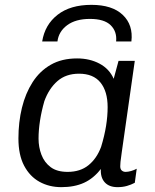

<svg xmlns="http://www.w3.org/2000/svg" viewBox="-20 -762 640 792"><path d="M233 10Q183 10 143 -12Q103 -34 79.5 -78.5Q56 -123 56 -191Q56 -258 70.5 -317.5Q85 -377 114.5 -423Q144 -469 189.5 -495Q235 -521 298 -521Q350 -521 390.5 -499.5Q431 -478 449 -437L469 -511H536L482 -132Q478 -105 477 -94Q476 -83 476 -76Q476 -64 482.5 -58.5Q489 -53 498 -53Q508 -53 520.5 -56.5Q533 -60 544 -66L536 -8Q521 0 503.5 5Q486 10 465 10Q430 10 412 -10Q394 -30 396 -65Q366 -26 326.5 -8Q287 10 233 10ZM259 -53Q311 -53 345 -80.5Q379 -108 397 -156Q411 -202 417.5 -242.5Q424 -283 424 -320Q424 -385 394.5 -421.5Q365 -458 306 -458Q252 -458 217 -427.5Q182 -397 163 -345Q151 -303 145 -264Q139 -225 139 -190Q139 -155 151 -123.5Q163 -92 189 -72.5Q215 -53 259 -53ZM154 -591Q165 -660 217.5 -701Q270 -742 357 -742Q443 -742 486.5 -700.5Q530 -659 522 -591H459Q463 -632 436.5 -658Q410 -684 351 -684Q292 -684 257 -658Q222 -632 217 -591Z"/></svg>

Font: Chivo Mono Medium Light
Style: Italic
Weight: 300
Italic angle: -8.05°
Monospace: yes
Version: Version 1.008